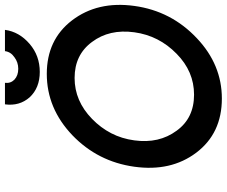

<svg xmlns="http://www.w3.org/2000/svg" viewBox="-92 -834 937 794"><g transform="rotate(-90 377.0 -436.5)"><path d="M452 -597Q548 -597 601 -525Q628 -489 638 -445.5Q648 -402 641 -350Q627 -248 552 -175Q479 -103 383 -103Q286 -103 234 -175Q180 -248 194 -350Q201 -402 223.5 -445.5Q246 -489 283 -525Q357 -597 452 -597ZM469 -712Q326 -712 215 -606Q106 -501 85 -350Q64 -199 143 -94Q223 12 367 12Q507 12 616 -91Q729 -197 750 -350Q771 -502 690 -608Q610 -712 469 -712ZM343 -885Q335 -825 372 -783Q411 -741 477 -741Q544 -741 593 -783Q643 -826 651 -885H563Q560 -861 538 -846Q517 -830 490 -830Q462 -830 445 -846Q429 -862 432 -885Z"/></g></svg>

Font: Unageo
Style: SemiBold-Italic
Weight: 600
Designer: Richard Sepsi
Foundry: Richard Sepsi
Version: Version 2.000